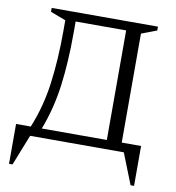

<svg xmlns="http://www.w3.org/2000/svg" viewBox="-89 -739 894 977"><g transform="rotate(10 358.0 -250.5)"><path d="M99 -640V-660H648V-640L569 -610V-47H669V159H651L588 0H104L41 159H23V-47H99Q145 -159 161.5 -283.5Q178 -408 178 -554V-610ZM492 -47V-613H231V-554Q231 -404 215 -281.5Q199 -159 156 -47Z"/></g></svg>

Font: Spectral Light
Style: Regular
Weight: 300
Designer: Jean-Baptiste Levee
Foundry: Production Type
Version: Version 2.001